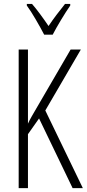

<svg xmlns="http://www.w3.org/2000/svg" viewBox="-20 -969 447 989"><path d="M406.7 0H354L181.2 -358.9L124 -277.8V0H76.2V-713.9H124V-332Q129.9 -345.7 144 -370.6Q158.2 -395.5 179.2 -431.2L343.8 -713.9H396.5L213.4 -399.9ZM207.5 -790.5Q189 -826.2 163.6 -869.6Q138.2 -913.1 118.2 -940.4V-948.7H145Q164.1 -926.8 187 -895.8Q210 -864.7 230 -835Q251.5 -866.7 270.5 -891.8Q289.6 -917 314.9 -948.7H341.8V-940.4Q319.8 -908.7 294.7 -866.9Q269.5 -825.2 251.5 -790.5Z"/></svg>

Font: Open Sans Condensed Light
Style: Regular
Weight: 300
Width: 3
Designer: Monotype Design Team
Foundry: Monotype Imaging Inc.
Version: Version 3.003; ttfautohint (v1.8.4)